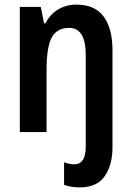

<svg xmlns="http://www.w3.org/2000/svg" viewBox="-20 -573 572 833"><path d="M326 240Q288 240 258 229V131Q282 140 303 140Q326 140 339 121.5Q352 103 352 61V-334Q352 -452 280 -452Q227 -452 204.5 -410.5Q182 -369 182 -268V0H66V-543H157L171 -472H177Q198 -512 233 -532.5Q268 -553 312 -553Q391 -553 429.5 -501.5Q468 -450 468 -354V67Q468 142 434.5 191Q401 240 326 240Z"/></svg>

Font: Noto Sans Ethiopic Condensed SemiBold
Style: Regular
Weight: 600
Width: 3
Designer: Monotype Design Team
Foundry: Monotype Imaging Inc.
Version: Version 2.102; ttfautohint (v1.8.4.7-5d5b)